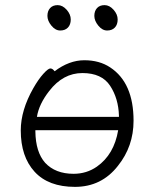

<svg xmlns="http://www.w3.org/2000/svg" viewBox="-20 -716 602 749"><path d="M398 -597Q379 -597 363.5 -616Q348 -635 348 -654Q348 -673 358.5 -684.5Q369 -696 388 -696Q407 -696 423 -678Q439 -660 439 -640Q439 -620 428 -608.5Q417 -597 398 -597ZM215 -597Q196 -597 180.5 -616Q165 -635 165 -654Q165 -673 175.5 -684.5Q186 -696 205 -696Q224 -696 240 -678Q256 -660 256 -640Q256 -620 245 -608.5Q234 -597 215 -597ZM193 -438Q250 -481 309 -481Q368 -481 410 -453Q501 -393 501 -245Q501 -145 440 -69Q376 13 272.5 13Q169 13 115 -46Q61 -105 61 -207Q61 -286 110 -372Q130 -407 149 -428Q168 -449 176.5 -449Q185 -449 193 -438ZM267 -38Q318 -38 358 -66Q425 -113 441 -208H118V-203Q119 -123 156 -81Q196 -38 267 -38ZM124 -260H444V-265Q442 -332 409.5 -381.5Q377 -431 301.5 -431Q226 -431 172 -361Q132 -310 124 -260Z"/></svg>

Font: LXGW WenKai Light
Style: Regular
Weight: 300
Designer: LXGW / Fontworks Inc.
Foundry: LXGW / Fontworks Inc.
Version: Version 1.501; October 10, 2024